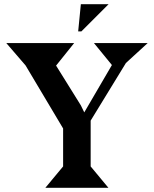

<svg xmlns="http://www.w3.org/2000/svg" viewBox="-20 -889 729 909"><path d="M350.1 -740.2 362.8 -869.1H494.1L365.2 -740.2ZM493.2 0H194.8L278.8 -101.1V-280.8L101.1 -579.1L9.8 -685.1H331.1L246.1 -579.1H245.1L362.8 -390.1L378.9 -356.9L509.8 -581.1L424.8 -685.1H679.2L576.2 -590.8L409.2 -317.9V-101.1Z"/></svg>

Font: Bluu Next
Style: Bold
Weight: 700
Designer: Jean-Baptiste Morizot, Igor Stepanchenko (Cyrillic)
Foundry: Igor Stepanchenko
Version: Version 1.005